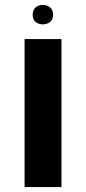

<svg xmlns="http://www.w3.org/2000/svg" viewBox="-20 -761 350 781"><path d="M80 0V-602H230V0ZM154 -662Q137 -662 125 -671.5Q113 -681 113 -701Q113 -721 125 -731Q137 -741 154 -741Q171 -741 183.5 -731Q196 -721 196 -701Q196 -681 183.5 -671.5Q171 -662 154 -662Z"/></svg>

Font: Noto Sans Hebrew
Style: Bold
Weight: 700
Designer: Monotype Design Team
Foundry: Monotype Imaging Inc.
Version: Version 2.003